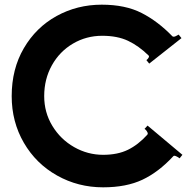

<svg xmlns="http://www.w3.org/2000/svg" viewBox="-20 -791 805 821"><path d="M30 -380Q30 -496 82 -585Q134 -674 222 -722.5Q310 -771 415 -771Q516 -771 585.5 -735.5Q655 -700 717 -636Q719 -634 723 -634Q729 -634 744 -643L756 -628L618 -519L606 -534Q612 -538 615.5 -544.5Q619 -551 615 -554Q573 -595 527.5 -616.5Q482 -638 417 -638Q349 -638 292 -604.5Q235 -571 202 -512Q169 -453 169 -380Q169 -310 204 -252.5Q239 -195 297 -162Q355 -129 421 -129Q483 -129 527 -150.5Q571 -172 610 -215L612 -219Q612 -224 607.5 -230.5Q603 -237 598 -240L611 -254L760 -129L748 -114Q742 -119 733 -123Q724 -127 721 -123Q658 -55 589 -22.5Q520 10 421 10Q314 10 224 -40.5Q134 -91 82 -180.5Q30 -270 30 -380Z"/></svg>

Font: Aoboshi One
Style: Regular
Weight: 400
Designer: IKIMOJI
Foundry: Natsumi Matsuba
Version: Version 1.000; ttfautohint (v1.8.3)